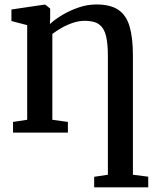

<svg xmlns="http://www.w3.org/2000/svg" viewBox="-20 -580 689 840"><path d="M392 239.5V193.5L452 184.5V-335.5Q452 -388 444 -422Q436 -456 414.5 -472.5Q393 -489 352 -489Q325.5 -489 299.2 -480.2Q273 -471.5 249.8 -458.2Q226.5 -445 209 -431.5V-56L277 -46.5V0H37V-46.5L99 -56V-470L30 -488V-538.5L172.5 -559.5H178.5L199.5 -542.5V-501.5L198.5 -475Q219.5 -494.5 252.2 -514.2Q285 -534 323.8 -547.2Q362.5 -560.5 401.5 -560.5Q463 -560.5 498 -536.8Q533 -513 547.2 -463.5Q561.5 -414 561.5 -337V184.5L628.5 193V239.5Z"/></svg>

Font: Merriweather 36pt Medium
Style: Regular
Weight: 500
Version: Version 2.100